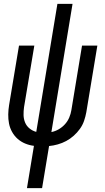

<svg xmlns="http://www.w3.org/2000/svg" viewBox="-20 -755 540 990"><path d="M119 215 155 -3Q131 -6 109.5 -15Q88 -24 71 -39Q54 -54 42.5 -74.5Q31 -95 26.5 -118Q22 -141 22.5 -165.5Q23 -190 27 -214L78 -520H157L104 -203Q101 -182 101.5 -161.5Q102 -141 109.5 -123Q117 -105 132.5 -92.5Q148 -80 167 -75L276 -735H354L245 -74Q265 -78 283 -88.5Q301 -99 315 -114.5Q329 -130 337 -149Q345 -168 348 -187L403 -520H482L425 -176Q421 -154 413.5 -132Q406 -110 392 -90.5Q378 -71 360 -55Q342 -39 321.5 -28Q301 -17 278 -10.5Q255 -4 233 -2L197 215Z"/></svg>

Font: Iosevka Curly
Style: Italic
Weight: 400
Italic angle: -9°
Monospace: yes
Designer: Belleve Invis
Foundry: Belleve Invis
Version: Version 22.1.2; ttfautohint (v1.8.4)